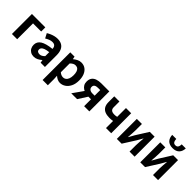

<svg xmlns="http://www.w3.org/2000/svg" viewBox="224 -2210 3802 3802"><g transform="rotate(45 2125.0 -308.5)"><path d="M79 0V-560H454V-444H226V0Z M699 14Q650 14 612.5 -7.5Q575 -29 554.5 -67Q534 -105 534 -153Q534 -242 611 -291.5Q688 -341 856 -359Q855 -387 846 -408.5Q837 -430 816.5 -443Q796 -456 761 -456Q722 -456 684 -441Q646 -426 607 -402L555 -500Q588 -521 625 -537Q662 -553 703 -563.5Q744 -574 788 -574Q859 -574 907 -546Q955 -518 979 -463Q1003 -408 1003 -327V0H883L873 -60H868Q832 -28 790 -7Q748 14 699 14ZM748 -101Q779 -101 804.5 -115.5Q830 -130 856 -156V-268Q788 -260 748 -245Q708 -230 691 -209.5Q674 -189 674 -164Q674 -131 694.5 -116Q715 -101 748 -101Z M1153 215V-560H1273L1284 -502H1287Q1322 -532 1364.5 -553Q1407 -574 1452 -574Q1521 -574 1570 -538.5Q1619 -503 1645.5 -439.5Q1672 -376 1672 -289Q1672 -193 1638 -125Q1604 -57 1549.5 -21.5Q1495 14 1434 14Q1398 14 1362.5 -2Q1327 -18 1295 -47L1300 44V215ZM1402 -107Q1435 -107 1462 -126.5Q1489 -146 1505 -186Q1521 -226 1521 -287Q1521 -340 1509 -377.5Q1497 -415 1473 -434Q1449 -453 1410 -453Q1382 -453 1355.5 -439Q1329 -425 1300 -396V-149Q1327 -125 1353 -116Q1379 -107 1402 -107Z M2101 0V-193H2027Q1986 -193 1944 -203Q1902 -213 1867.5 -235.5Q1833 -258 1811.5 -293.5Q1790 -329 1790 -380Q1790 -447 1820.5 -486.5Q1851 -526 1903.5 -543Q1956 -560 2020 -560H2247V0ZM2039 -294H2101V-451H2039Q1989 -451 1962 -432.5Q1935 -414 1935 -376Q1935 -339 1962 -316.5Q1989 -294 2039 -294ZM1740 0 1930 -270 2051 -230 1904 0Z M2713 0V-199Q2697 -196 2683 -193.5Q2669 -191 2652.5 -190.5Q2636 -190 2611 -190Q2544 -190 2492.5 -211Q2441 -232 2413 -278.5Q2385 -325 2385 -400V-560H2530V-400Q2530 -352 2556.5 -328.5Q2583 -305 2642 -305Q2663 -305 2679 -307Q2695 -309 2713 -314V-560H2859V0Z M3017 0V-560H3159V-383Q3159 -341 3155 -288Q3151 -235 3147 -182H3150Q3165 -208 3184.5 -242Q3204 -276 3217 -301L3380 -560H3515V0H3373V-176Q3373 -219 3377.5 -272Q3382 -325 3386 -377H3382Q3368 -352 3348.5 -317.5Q3329 -283 3315 -259L3151 0Z M3673 0V-560H3815V-383Q3815 -341 3811 -288Q3807 -235 3803 -182H3806Q3821 -208 3840.5 -242Q3860 -276 3873 -301L4036 -560H4171V0H4029V-176Q4029 -219 4033.5 -272Q4038 -325 4042 -377H4038Q4024 -352 4004.5 -317.5Q3985 -283 3971 -259L3807 0ZM3926 -650Q3878 -650 3842.5 -663.5Q3807 -677 3784 -701.5Q3761 -726 3749 -759.5Q3737 -793 3736 -832H3850Q3851 -801 3858.5 -777.5Q3866 -754 3882 -741.5Q3898 -729 3926 -729Q3954 -729 3970.5 -741.5Q3987 -754 3994 -777.5Q4001 -801 4002 -832H4116Q4115 -793 4103 -759.5Q4091 -726 4068 -701.5Q4045 -677 4010 -663.5Q3975 -650 3926 -650Z"/></g></svg>

Font: Farlight84_Sys_V01
Style: Bold
Weight: 700
Designer: Monotype Design Team, Nadine Chahine and Nizar Qandah
Foundry: Monotype Imaging Inc.
Version: Version 2.004;October 31, 2024;FontCreator 14.0.0.2814 64-bi